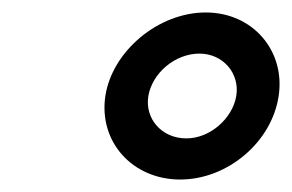

<svg xmlns="http://www.w3.org/2000/svg" viewBox="-20 -788 468 308"><path d="M149 -634C138 -560 193 -500 269 -500C345 -500 416 -560 427 -634C438 -706 386 -768 310 -768C234 -768 160 -706 149 -634ZM218 -634C224 -670 260 -702 300 -702C338 -702 365 -670 359 -634C353 -598 317 -566 279 -566C239 -566 212 -598 218 -634Z"/></svg>

Font: Ampere
Style: SuExtIta
Weight: 400
Version: Version 1